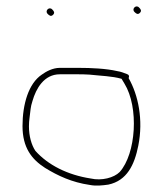

<svg xmlns="http://www.w3.org/2000/svg" viewBox="-20 -624 508 597"><path d="M358 -379 367 -364C412.4 -290.3 403.2 -145.9 352 -89C334.4 -71.4 296.4 -61.1 262 -69C190.4 -80 129.4 -110.7 90 -155C77.7 -173.4 70 -201 70 -231C70 -240.3 70.7 -249.7 72 -259C75 -280.2 74.5 -290.5 81 -310C92 -348.4 116.7 -393 166 -393H224C234.7 -393 246 -392.7 258 -392C293.8 -388 328.3 -387.5 358 -379ZM380 -381C382.7 -387.7 380.7 -392 374 -394C364.3 -397.6 356.5 -401.1 344 -403C310.4 -410.8 263.9 -413 224 -413H166C143.7 -413 123.1 -401.5 110 -392C68.7 -364.4 50 -299.7 50 -232C50 -164.6 78.8 -128.5 120 -102C159.5 -77.7 203.7 -56.9 259 -49C278.6 -45.1 297.9 -47.3 317 -50C375 -62.4 398.1 -111.5 410 -171C426.2 -251.9 409.7 -329 380 -381ZM398 -587C402.6 -582.4 408.1 -577.1 415 -584C421.9 -590.9 416.6 -596.4 412 -601C402.7 -610.3 388.7 -596.3 398 -587ZM128 -581C132.6 -576.4 138.1 -571.1 145 -578C151.9 -584.9 146.6 -590.4 142 -595C132.7 -604.3 118.7 -590.3 128 -581Z"/></svg>

Font: HoneyBee
Style: UltLit
Weight: 100
Foundry: Cannot Into Space Fonts
Version: Version 0.89